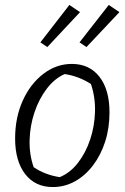

<svg xmlns="http://www.w3.org/2000/svg" viewBox="-20 -747 503 775"><path d="M193 8Q122 8 81.5 -44.5Q41 -97 41 -188Q41 -272 71.5 -340Q102 -408 154.5 -448.5Q207 -489 270 -489Q341 -489 381.5 -437Q422 -385 422 -293Q422 -230 404.5 -175.5Q387 -121 355.5 -79.5Q324 -38 282.5 -15Q241 8 193 8ZM221 -32Q263 -49 294.5 -89.5Q326 -130 344 -184Q362 -238 363.5 -296.5Q365 -355 347 -408Q297 -440 241 -448Q200 -430 168.5 -388.5Q137 -347 119 -293Q101 -239 99.5 -181Q98 -123 116 -72Q162 -41 221 -32ZM260 -727 303 -698 171 -557 143 -576ZM419 -727 462 -698 329 -557 301 -576Z"/></svg>

Font: Piazzolla Light
Style: Italic
Weight: 300
Italic angle: -11.3°
Designer: Juan Pablo del Peral
Foundry: Huerta Tipografica
Version: Version 1.330